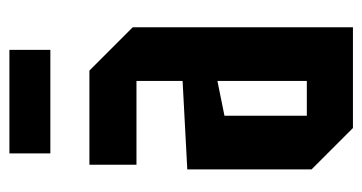

<svg xmlns="http://www.w3.org/2000/svg" viewBox="-201 -569 770 408"><g transform="rotate(-90 184.0 -365.0)"><path d="M28 -88V-352L216 -362V-460H38V-560H238L330 -468V0H116ZM142 -273V-98H216V-288ZM62 -643V-730H282V-643Z"/></g></svg>

Font: Tektur Condensed Medium
Style: Regular
Weight: 500
Width: 3
Designer: Adam Jagosz
Foundry: Adam Jagosz
Version: Version 1.005;gftools[0.9.30]